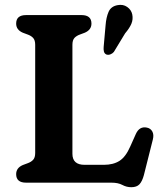

<svg xmlns="http://www.w3.org/2000/svg" viewBox="-20 -763 682 802"><path d="M334.5 -626.5 314.5 -619Q300 -614 291.2 -604.8Q282.5 -595.5 282.5 -576V-120.5Q282.5 -74.5 333.5 -74.5H413.5Q453 -74.5 479 -91Q505 -107.5 524 -151L547.5 -203.5Q562.5 -236.5 593.5 -230Q609 -227 616.2 -213.8Q623.5 -200.5 618.5 -180.5L581 -31.5Q574 -5.5 562.5 6.8Q551 19 528.5 19Q508.5 19 491 9.5Q473.5 0 445.5 0H89Q47.5 0 47.5 -35.5Q47.5 -61.5 75 -73.5L95 -81Q109.5 -86 118.2 -95.2Q127 -104.5 127 -124V-576Q127 -595.5 118.2 -604.8Q109.5 -614 95 -619L75 -626.5Q47.5 -638.5 47.5 -664.5Q47.5 -700 89 -700H320.5Q362 -700 362 -664.5Q362 -638.5 334.5 -626.5ZM421 -657Q423.5 -690.5 433.5 -713.5Q443.5 -736.5 471 -741.5Q494 -746 511.2 -734Q528.5 -722 532.5 -702.5Q536.5 -682.5 529 -664.2Q521.5 -646 502.5 -623.5L455.5 -546Q449.5 -539 440.8 -535.8Q432 -532.5 424 -535.5Q416 -539.5 414 -548.2Q412 -557 413 -567Z"/></svg>

Font: Fraunces 9pt S100 SemiBold
Style: Regular
Weight: 600
Version: Version 1.000; ttfautohint (v1.8.3)